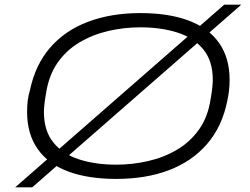

<svg xmlns="http://www.w3.org/2000/svg" viewBox="-20 -754 1069 822"><path d="M478 12Q357 12 271.5 -20Q186 -52 141 -116.5Q96 -181 96 -274Q96 -298 98.5 -321.5Q101 -345 108 -367Q131 -477 195 -550.5Q259 -624 357.5 -661Q456 -698 581 -698Q702 -698 787.5 -666Q873 -634 918 -570Q963 -506 963 -412Q963 -390 960.5 -367Q958 -344 953 -322Q931 -212 866.5 -137.5Q802 -63 703.5 -25.5Q605 12 478 12ZM478 -49Q547 -49 614.5 -64.5Q682 -80 738.5 -113.5Q795 -147 833 -201Q871 -255 882 -332Q885 -348 886.5 -360Q888 -372 889 -381Q890 -390 890.5 -397.5Q891 -405 891 -412Q891 -493 850.5 -542.5Q810 -592 740 -614.5Q670 -637 581 -637Q511 -637 444 -621.5Q377 -606 320.5 -572.5Q264 -539 226.5 -485.5Q189 -432 177 -354Q174 -339 172.5 -326.5Q171 -314 170 -305.5Q169 -297 168.5 -289Q168 -281 168 -275Q168 -194 208.5 -144Q249 -94 319 -71.5Q389 -49 478 -49ZM45 48 940 -734H1013L118 48Z"/></svg>

Font: Archivo Expanded ExtraLight
Style: Italic
Weight: 250
Width: 7
Italic angle: -10°
Designer: Hector Gatti
Foundry: Omnibus-Type
Version: Version 2.001